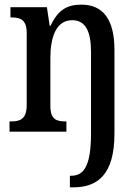

<svg xmlns="http://www.w3.org/2000/svg" viewBox="-20 -567 597 827"><path d="M281 240H295C399 240 473 187 473 8V-351C473 -487 421 -547 331 -547C269 -547 229 -524 198 -456H194L182 -536H25V-492H28C67 -492 95 -483 95 -425V-115C95 -53 66 -44 27 -44H21V0H266V-44H263C224 -44 197 -52 197 -110V-318C197 -403 220 -480 291 -480C350 -480 372 -429 372 -343V8C372 148 341 190 287 190H281Z"/></svg>

Font: Noto Serif Thai Condensed Medium
Style: Regular
Weight: 500
Width: 3
Designer: Monotype Design Team
Foundry: Monotype Imaging Inc.
Version: Version 2.002